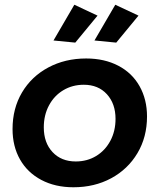

<svg xmlns="http://www.w3.org/2000/svg" viewBox="-20 -786 674 811"><path d="M601 -294Q601 -207 560.5 -139Q520 -71 449.5 -33Q379 5 290 5Q213 5 154.5 -26Q96 -57 64.5 -112.5Q33 -168 33 -241Q33 -328 73 -395.5Q113 -463 184 -501Q255 -539 344 -539Q421 -539 479.5 -508.5Q538 -478 569.5 -422Q601 -366 601 -294ZM165 -248Q165 -183 202 -143.5Q239 -104 300 -104Q348 -104 386 -127Q424 -150 446 -191Q468 -232 468 -284Q468 -348 431.5 -388Q395 -428 334 -428Q286 -428 247.5 -405Q209 -382 187 -341Q165 -300 165 -248ZM294 -766 392 -720 298 -606 206 -615ZM467 -766 565 -720 471 -606 379 -615Z"/></svg>

Font: Gontserrat Medium
Style: Italic
Weight: 500
Italic angle: -11.3°
Designer: Julieta Ulanovsky
Foundry: Julieta Ulanovsky
Version: Version 6.001